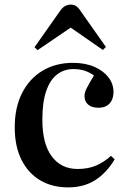

<svg xmlns="http://www.w3.org/2000/svg" viewBox="-20 -800 548 834"><path d="M276 14Q207 14 155 -16.5Q103 -47 73.5 -105.5Q44 -164 44 -247Q44 -333 76 -396Q108 -459 165 -493Q222 -527 297 -527Q351 -527 390.5 -509.5Q430 -492 451.5 -463.5Q473 -435 473 -401Q473 -381 466 -365.5Q459 -350 444.5 -341Q430 -332 408 -332Q378 -332 362.5 -346Q347 -360 347 -383Q347 -398 357 -417.5Q367 -437 388 -472Q369 -486 347.5 -493Q326 -500 298 -500Q259 -500 228.5 -477Q198 -454 181 -405.5Q164 -357 164 -280Q164 -175 205 -120.5Q246 -66 317 -66Q365 -66 400 -82Q435 -98 462 -123L478 -108Q443 -49 393.5 -17.5Q344 14 276 14ZM143 -582 130 -595 242 -754Q252 -768 263.5 -774Q275 -780 287 -780Q296 -780 303 -777.5Q310 -775 317.5 -768Q325 -761 333 -748L440 -596L427 -583L287 -680Z"/></svg>

Font: Literata 60pt Medium
Style: Regular
Weight: 500
Designer: Latin by Veronika Burian and Jose Scaglione. Greek by Irene Vlachou. Cyrillic by Vera Evstafieva.
Foundry: TypeTogether
Version: Version 3.103;gftools[0.9.29]